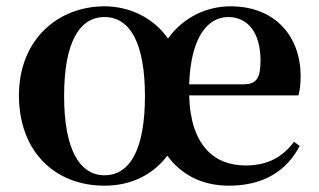

<svg xmlns="http://www.w3.org/2000/svg" viewBox="-20 -572 1010 608"><path d="M311 -17C231 -17 183 -101 183 -268C183 -437 231 -518 311 -518C392 -518 439 -435 439 -268C439 -100 392 -17 311 -17ZM311 16C393 16 463 -17 510 -79C555 -17 622 16 705 16C812 16 887 -29 929 -110L911 -123C876 -76 829 -48 758 -48C657 -48 583 -113 579 -270H925C930 -288 932 -306 932 -331C932 -455 853 -552 710 -552C633 -552 559 -516 512 -450C466 -516 390 -552 311 -552C164 -552 40 -447 40 -270C40 -93 153 16 311 16ZM579 -305C584 -452 636 -518 703 -518C765 -518 805 -468 805 -380C805 -326 793 -305 751 -305Z"/></svg>

Font: Noto Serif JP
Style: Bold
Weight: 700
Designer: Ryoko NISHIZUKA 西塚涼子 (kana & ideographs); Frank Grießhammer (Latin, Greek & Cyrillic); Wenlong ZHANG 张文龙 (bopomofo); San
Foundry: Adobe
Version: Version 2.001;hotconv 1.1.0;makeotfexe 2.6.0